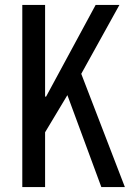

<svg xmlns="http://www.w3.org/2000/svg" viewBox="-20 -755 540 775"><path d="M70 0H162V-221L252 -371L389 0H484L308 -457L462 -735H366L166 -365H162V-735H70Z"/></svg>

Font: Noto Sans Mono CJK SC
Style: Regular
Weight: 400
Designer: Ryoko NISHIZUKA 西塚涼子 (kana, bopomofo & ideographs); Paul D. Hunt (Latin, Greek & Cyrillic); Sandoll Communications 산돌커뮤니
Foundry: Adobe
Version: Version 2.004;hotconv 1.0.118;makeotfexe 2.5.65603